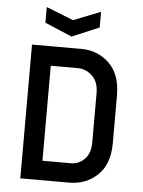

<svg xmlns="http://www.w3.org/2000/svg" viewBox="-55 -844 661 888"><g transform="rotate(5 275.0 -400.0)"><path d="M252 -674 126 -727V-800L252 -750L378 -800V-727ZM73 -621H302Q378 -621 431.5 -570Q485 -519 485 -421V-200Q485 -101 431 -50.5Q377 0 300 0H73ZM390 -195V-424Q390 -475 361 -503Q332 -531 293 -531H168V-90H300Q337 -90 363.5 -117Q390 -144 390 -195Z"/></g></svg>

Font: Gulax
Style: Regular
Weight: 400
Designer: Morgan Gilbert
Foundry: VTF
Version: Version 1.001;hotconv 1.0.109;makeotfexe 2.5.65596